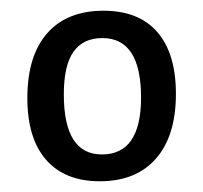

<svg xmlns="http://www.w3.org/2000/svg" viewBox="-20 -669 379 358"><path d="M308 -494Q308 -416 271 -373.5Q234 -331 166 -331Q101 -331 66 -371Q31 -411 31 -486Q31 -565 68 -607Q105 -649 173 -649Q239 -649 273.5 -609Q308 -569 308 -494ZM99 -493Q99 -381 170 -381Q243 -381 243 -487Q243 -598 171 -598Q135 -598 117 -572.5Q99 -547 99 -493Z"/></svg>

Font: Alegreya Sans
Style: Regular
Weight: 400
Designer: Juan Pablo del Peral
Foundry: Huerta Tipografica
Version: Version 2.008; ttfautohint (v1.6)